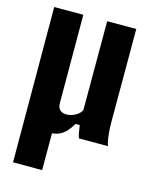

<svg xmlns="http://www.w3.org/2000/svg" viewBox="-119 -678 756 956"><g transform="rotate(15 259.0 -200.0)"><path d="M42 200 40 -600H190L191 -146Q191 -122 203 -110.5Q215 -99 238 -99Q258.5 -99 281.2 -110.8Q304 -122.5 313 -142V-600H463V-124Q463 -84.5 466.8 -52Q470.5 -19.5 478 0H328Q323.5 -12 320.5 -28.5Q317.5 -45 315 -65H293Q279.5 -42 265.5 -26.5Q251.5 -11 235 -2Q215.5 8.5 192 10V200Z"/></g></svg>

Font: Big Shoulders Display Thin Black
Style: Regular
Weight: 900
Version: Version 2.002